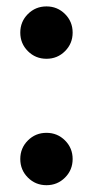

<svg xmlns="http://www.w3.org/2000/svg" viewBox="-20 -554 284 587"><path d="M42 -454.3Q42 -420.9 65.3 -397.6Q88.6 -374.3 122.1 -374.3Q155.5 -374.3 178.8 -397.6Q202.1 -420.9 202.1 -454.3Q202.1 -487.8 178.8 -511.1Q155.5 -534.4 122.1 -534.4Q88.6 -534.4 65.3 -511.1Q42 -487.8 42 -454.3ZM42 -67.9Q42 -34.4 65.3 -11.1Q88.6 12.2 122.1 12.2Q155.5 12.2 178.8 -11.1Q202.1 -34.4 202.1 -67.9Q202.1 -101.3 178.8 -124.6Q155.5 -147.9 122.1 -147.9Q88.6 -147.9 65.3 -124.6Q42 -101.3 42 -67.9Z"/></svg>

Font: Giphurs
Style: Regular
Weight: 400
Version: Version 2.010